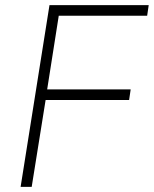

<svg xmlns="http://www.w3.org/2000/svg" viewBox="-20 -725 597 745"><path d="M60 0 172 -705H557L551 -664H208L163 -378H487L481 -337H157L103 0Z"/></svg>

Font: Nunito Sans 10pt SemiCondensed ExtraLight
Style: Italic
Weight: 250
Width: 4
Italic angle: -9°
Designer: Vernon Adams
Foundry: Vernon Adams
Version: Version 3.101;gftools[0.9.27]